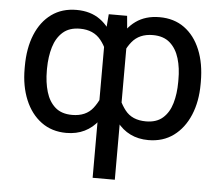

<svg xmlns="http://www.w3.org/2000/svg" viewBox="-53 -613 1011 875"><g transform="rotate(5 452.5 -175.0)"><path d="M401.9 203.1V-443.8L410.2 -545.9H494.1L503.4 -444.3V203.1ZM49.8 -265.6V-275.4Q49.8 -359.4 75.4 -421.6Q101.1 -483.9 148.7 -518.3Q196.3 -552.7 262.7 -552.7Q326.7 -552.7 370.8 -521Q415 -489.3 440.4 -429.7Q465.8 -370.1 472.7 -286.1V-256.3Q467.3 -192.9 451.7 -143.6Q436 -94.2 409.9 -60.1Q383.8 -25.9 347.4 -8.1Q311 9.8 264.2 9.8Q197.8 9.8 149.7 -25.6Q101.6 -61 75.7 -123.3Q49.8 -185.5 49.8 -265.6ZM151.4 -275.4V-265.6Q151.4 -211.9 164.3 -168.5Q177.2 -125 206.1 -99.6Q234.9 -74.2 283.7 -74.2Q346.7 -74.2 378.9 -115.7Q411.1 -157.2 424.8 -217.8V-324.7Q415 -385.3 381.3 -427Q347.7 -468.8 285.6 -468.8Q236.8 -468.8 207.5 -442.9Q178.2 -417 165 -373.3Q151.9 -329.6 151.4 -275.4ZM855 -275.4V-265.6Q855 -185.5 828.9 -123.3Q802.7 -61 754.6 -25.6Q706.5 9.8 639.6 9.8Q593.3 9.8 556.9 -8.1Q520.5 -25.9 494.6 -60.1Q468.8 -94.2 452.9 -143.6Q437 -192.9 431.2 -256.3V-286.1Q439 -370.1 464.4 -429.7Q489.7 -489.3 534.2 -521Q578.6 -552.7 642.6 -552.7Q709 -552.7 756.3 -518.3Q803.7 -483.9 829.3 -421.6Q855 -359.4 855 -275.4ZM752.4 -265.6V-275.4Q752.9 -329.6 739.7 -373.3Q726.6 -417 697.3 -442.9Q668 -468.8 619.1 -468.8Q557.1 -468.8 523.4 -427.2Q489.7 -385.7 479 -324.7V-217.8Q493.2 -157.2 525.4 -115.7Q557.6 -74.2 621.1 -74.2Q669.4 -74.2 698.2 -99.6Q727.1 -125 739.7 -168.5Q752.4 -211.9 752.4 -265.6Z"/></g></svg>

Font: Inter Variable
Style: Regular
Weight: 400
Designer: Rasmus Andersson
Foundry: rsms
Version: Version 4.001;git-9221beed3